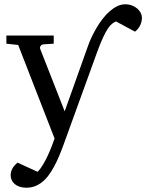

<svg xmlns="http://www.w3.org/2000/svg" viewBox="-20 -648 683 897"><path d="M643.1 -564.9Q643.1 -547.9 635.5 -531Q627.9 -514.2 610.8 -500L522 -547.9Q512.7 -543.9 503.4 -536.9Q494.1 -529.8 483.9 -514.4Q473.6 -499 461.2 -472.4Q448.7 -445.8 433.1 -402.8L275.9 30.8Q271.5 43 263.4 63.5Q255.4 84 244.4 107.2Q233.4 130.4 219.5 152.8Q205.6 175.3 189.9 190.9Q171.9 209 150.4 219Q128.9 229 103 229Q85.4 229 71.8 224.4Q58.1 219.7 48.8 211.9Q39.6 204.1 34.7 193.6Q29.8 183.1 29.8 171.9Q29.8 154.8 37.4 140.4Q44.9 126 62 111.8L155.8 154.8Q168 142.6 179.9 122.8Q191.9 103 202.1 81.1Q212.4 59.1 220.9 37.4Q229.5 15.6 234.9 -1L64.9 -438L9.8 -443.8V-481.9H231V-443.8L183.1 -440.9Q174.8 -439.9 169.9 -433.6Q165 -427.2 168 -418.9L282.2 -127.9L392.1 -436Q398.4 -454.1 408.4 -475.3Q418.5 -496.6 431.2 -518.1Q443.8 -539.6 459 -559.3Q474.1 -579.1 491.2 -594.2Q508.3 -609.4 526.9 -618.7Q545.4 -627.9 564.9 -627.9Q582.5 -627.9 596.9 -622.3Q611.3 -616.7 621.6 -607.7Q631.8 -598.6 637.5 -587.4Q643.1 -576.2 643.1 -564.9Z"/></svg>

Font: Charis SIL Phon
Style: Regular
Weight: 400
Foundry: SIL International
Version: Version 5.000